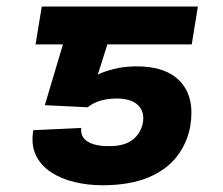

<svg xmlns="http://www.w3.org/2000/svg" viewBox="-20 -548 671 577"><path d="M243.7 -225.6 114.7 -231.9 203.1 -528.3H574.7L556.2 -414.6H302.7L273.9 -323.7Q292 -333 322.3 -340.6Q352.5 -348.1 386.7 -348.6Q478.5 -349.6 522 -302.7Q565.4 -255.9 552.2 -171.4Q543.5 -119.6 512.7 -79.1Q481.9 -38.6 426.8 -15.1Q371.6 8.3 289.1 8.8Q244.1 8.8 203.6 -1Q163.1 -10.7 132.6 -31Q102.1 -51.3 87.4 -82.5Q72.8 -113.8 80.1 -156.7L224.1 -163.6Q221.2 -136.2 243.9 -122.3Q266.6 -108.4 307.6 -108.9Q353 -108.4 378.4 -127.9Q403.8 -147.5 409.7 -180.7Q414.6 -212.9 394.5 -232.2Q374.5 -251.5 331.5 -252Q298.8 -251.5 277.6 -244.1Q256.3 -236.8 243.7 -225.6ZM260.3 -528.3 241.2 -414.6H86.9L105.5 -528.3Z"/></svg>

Font: Inter 24pt
Style: Bold Italic
Weight: 700
Italic angle: -9.3988°
Version: Version 4.001;git-66647c0bb